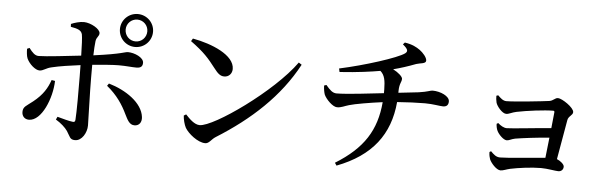

<svg xmlns="http://www.w3.org/2000/svg" viewBox="-53 -1018 4075 1271"><g transform="rotate(5 1985.0 -382.5)"><path d="M817 -606C878 -606 927 -655 927 -716C927 -776 878 -825 817 -825C756 -825 707 -776 707 -716C707 -655 756 -606 817 -606ZM159 -65C243 -65 306 -220 309 -336L286 -340C267 -286 240 -239 177 -189C135 -155 112 -149 112 -113C112 -85 130 -65 159 -65ZM858 -89C890 -89 907 -114 903 -148C892 -242 780 -317 666 -350L655 -334C723 -279 763 -218 792 -157C809 -124 823 -89 858 -89ZM817 -643C777 -643 745 -675 745 -716C745 -756 777 -788 817 -788C857 -788 889 -756 889 -716C889 -675 857 -643 817 -643ZM200 -396C226 -396 241 -416 280 -424C329 -436 405 -447 468 -455L469 -379C470 -294 470 -140 466 -91C465 -77 458 -75 447 -77C421 -80 383 -91 346 -101L337 -82C371 -62 401 -35 416 -13C440 23 439 43 475 43C520 43 552 -13 552 -61C552 -95 545 -287 545 -378V-464C611 -470 681 -476 720 -476C772 -476 804 -471 838 -471C865 -471 879 -481 879 -506C879 -542 816 -568 775 -568C750 -568 742 -553 547 -527C548 -564 550 -599 553 -622C557 -650 575 -655 575 -676C575 -704 513 -740 466 -741C438 -741 404 -731 381 -721L382 -702C428 -694 452 -686 459 -659C463 -641 466 -580 467 -518C387 -509 234 -491 188 -491C162 -490 144 -510 122 -539L106 -532C106 -513 108 -484 115 -468C132 -431 173 -396 200 -396Z M1335 -12C1361 -12 1373 -41 1400 -58C1626 -199 1810 -368 1926 -585L1906 -598C1763 -397 1382 -128 1288 -128C1253 -128 1219 -163 1193 -191L1178 -182C1179 -158 1188 -122 1199 -102C1220 -66 1285 -12 1335 -12ZM1422 -463C1453 -463 1474 -487 1474 -517C1474 -610 1321 -672 1194 -695L1183 -677C1275 -610 1305 -574 1353 -512C1379 -478 1396 -463 1422 -463Z M2175 -582 2180 -559C2303 -567 2391 -580 2449 -590C2479 -564 2484 -527 2485 -470V-445C2403 -436 2241 -416 2173 -416C2146 -416 2128 -434 2101 -466L2086 -461C2087 -435 2091 -415 2096 -401C2109 -372 2154 -325 2184 -325C2212 -325 2233 -338 2262 -346C2297 -357 2404 -375 2482 -385C2466 -198 2387 -72 2202 42L2214 60C2445 -28 2558 -178 2577 -394C2640 -399 2713 -402 2762 -402C2815 -402 2861 -392 2882 -392C2905 -392 2918 -403 2918 -428C2918 -463 2857 -490 2805 -490C2789 -490 2777 -480 2714 -471L2580 -456V-469C2581 -520 2596 -527 2596 -550C2596 -564 2568 -590 2532 -608C2582 -621 2626 -635 2681 -656C2707 -665 2745 -662 2745 -684C2745 -705 2718 -735 2696 -751C2672 -768 2645 -783 2594 -791L2582 -778C2619 -748 2620 -734 2602 -720C2555 -686 2342 -618 2175 -582Z M3322 -205C3338 -205 3351 -216 3377 -221C3426 -229 3519 -241 3602 -247L3587 -112C3499 -105 3336 -88 3288 -88C3261 -88 3245 -104 3225 -124L3215 -118C3215 -98 3219 -82 3223 -71C3232 -48 3270 -3 3298 -3C3315 -3 3338 -14 3361 -19C3413 -30 3501 -42 3565 -42C3607 -42 3660 -31 3680 -31C3698 -31 3713 -43 3713 -64C3713 -79 3689 -100 3664 -110L3710 -373C3714 -400 3744 -408 3744 -429C3744 -459 3663 -513 3636 -513C3616 -513 3607 -493 3580 -489C3537 -483 3351 -463 3297 -463C3275 -463 3258 -479 3240 -497L3228 -493C3228 -479 3229 -464 3233 -448C3239 -425 3276 -379 3303 -379C3321 -379 3340 -392 3369 -398C3436 -412 3555 -427 3612 -427C3617 -427 3620 -425 3620 -418L3609 -311C3515 -304 3349 -285 3315 -285C3295 -285 3274 -298 3256 -314L3246 -308C3246 -293 3250 -274 3256 -262C3267 -239 3300 -205 3322 -205Z"/></g></svg>

Font: GenKiMin2 TW SB
Style: Regular
Weight: 600
Version: Version 2.100;PS 2.1;hotconv 16.6.51;makeotf.lib2.5.65220 DE